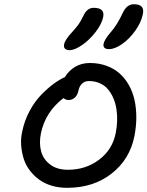

<svg xmlns="http://www.w3.org/2000/svg" viewBox="-20 -961 702 914"><path d="M499 -727.1Q468.3 -727.1 473.1 -752.9Q478 -773.9 506.8 -807.1Q538.1 -842.8 564 -898.9Q583.5 -940.9 617.2 -940.9Q669.9 -940.9 660.2 -894Q651.9 -853.5 623.5 -814.2Q595.2 -774.9 560.8 -751Q526.4 -727.1 499 -727.1ZM311 -722.2Q296.4 -722.2 289.3 -729.5Q282.2 -736.8 285.2 -750Q289.6 -772 323.2 -808.1Q344.2 -831.1 354.5 -845.9Q364.7 -860.8 376 -883.8Q393.6 -923.8 425.8 -923.8Q452.6 -923.8 464.1 -913.1Q475.6 -902.3 471.2 -879.9Q464.4 -846.7 435.3 -808.8Q406.2 -771 370.8 -746.6Q335.4 -722.2 311 -722.2ZM299.8 -66.9Q260.3 -66.9 225.8 -77.1Q191.4 -87.4 166.3 -106Q141.1 -124.5 121.8 -149.7Q102.5 -174.8 93 -204.8Q83.5 -234.9 80.8 -268.1Q78.1 -301.3 85.9 -335.9Q96.7 -387.7 121.3 -433.3Q146 -479 176.8 -510.3Q207.5 -541.5 235.4 -562Q263.2 -582.5 289.1 -594.2Q307.1 -624.5 337.6 -642.8Q368.2 -661.1 407.2 -661.1Q450.7 -661.1 486.8 -647.9Q522.9 -634.8 549.1 -611.6Q575.2 -588.4 593.5 -555.9Q611.8 -523.4 620.4 -484.9Q628.9 -446.3 628.9 -402.8Q628.9 -359.4 620.1 -314Q598.1 -202.6 511.5 -134.8Q424.8 -66.9 299.8 -66.9ZM174.8 -326.2Q165.5 -280.3 175.5 -241.7Q185.5 -203.1 218.5 -178Q251.5 -152.8 303.2 -152.8Q388.2 -152.8 451.7 -200.7Q515.1 -248.5 530.8 -327.1Q536.6 -356 537.6 -385.5Q538.6 -415 534.2 -442.6Q529.8 -470.2 519.3 -494.4Q508.8 -518.6 493.4 -536.6Q478 -554.7 454.8 -564.9Q431.6 -575.2 403.8 -575.2Q382.3 -575.2 369.6 -562Q356.9 -548.8 353 -527.8Q348.6 -507.3 335.9 -496.1Q323.2 -484.9 307.1 -484.9Q293 -484.9 282.2 -494.1Q195.8 -428.2 174.8 -326.2Z"/></svg>

Font: Shantell Sans Irregular Bouncy
Style: Italic
Weight: 400
Italic angle: -11.31°
Designer: Stephen Nixon, Anya Danilova, Shantell Martin
Foundry: Arrow Type
Version: Version 1.006;[9816181b4]